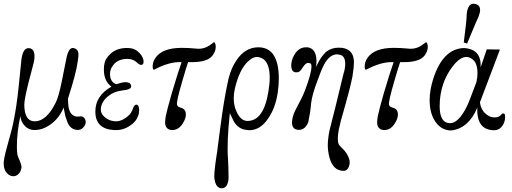

<svg xmlns="http://www.w3.org/2000/svg" viewBox="-20 -696 2759 1035"><path d="M442 -38Q442 -22 428 -8Q414 7 393 4Q352 0 338 -54Q332 -66 323 -116Q298 -56 249 -23Q209 5 165 5Q135 5 113.5 -17.5Q92 -40 90 -71Q71 15 71 94Q71 121 74 139Q75 144 87 172Q96 193 96 206Q94 226 81.5 240Q69 254 52 254Q35 254 21 241Q1 223 0 189Q-2 166 18 95Q47 -6 54 -47Q69 -118 81 -232L95 -371Q103 -442 139 -436Q166 -432 166 -392Q166 -375 162 -359Q153 -322 133 -248Q111 -159 111 -132Q111 -86 126 -63.5Q141 -41 170 -42Q231 -44 280 -142Q296 -172 314 -262Q330 -338 337 -377Q349 -442 376 -437Q403 -432 403 -401Q403 -390 399 -365Q391 -302 346 -163Q348 -121 352 -108Q361 -76 386 -69Q393 -66 407 -68Q418 -70 425 -67Q442 -58 442 -38Z M740 -346Q735 -346 725 -353Q714 -363 705 -369Q683 -381 654 -378Q609 -373 589 -343Q573 -323 573 -298Q573 -253 608 -242Q639 -253 656 -253Q686 -253 687 -231Q689 -213 637 -208Q595 -203 565 -179Q529 -151 524 -114Q520 -83 548 -62Q568 -46 593 -43Q597 -42 604 -42Q642 -42 678 -78Q689 -89 698 -114Q704 -132 716 -132Q730 -130 730 -101Q730 -84 724 -70Q714 -40 680 -18Q642 8 595 5Q494 0 494 -95Q494 -180 581 -229Q540 -258 540 -321Q540 -359 553 -379Q593 -442 675 -437Q710 -435 734 -408Q754 -385 754 -363Q754 -346 740 -346Z M1137 -466Q1143 -458 1143 -444Q1143 -420 1126 -397Q1099 -361 1015 -361H994Q987 -343 961 -253Q931 -150 934 -133Q935 -123 947 -118Q965 -113 969 -109Q982 -99 982 -79Q982 -57 966 -32Q944 5 908 5Q902 5 894 3Q870 -6 870 -36Q870 -46 873 -67Q879 -99 907 -197Q942 -314 959 -361Q895 -365 810 -320Q803 -320 803 -338Q803 -361 816 -381Q852 -438 960 -438Q998 -438 1037 -434Q1042 -433 1050 -433Q1083 -433 1109 -451Q1135 -469 1133 -469Q1135 -469 1137 -466Z M1477 -196Q1465 -116 1428 -61Q1385 6 1323 6Q1317 6 1307 4Q1265 0 1240 -42L1219 -86Q1202 72 1209 159Q1212 208 1212 264Q1212 282 1204 300Q1194 319 1176 319Q1143 319 1136 267Q1135 264 1135 257Q1135 218 1151 119Q1160 45 1177 -77Q1194 -195 1213 -276Q1227 -330 1254 -370Q1299 -438 1367 -441Q1425 -443 1454 -400.5Q1483 -358 1483 -272Q1483 -237 1477 -196ZM1427 -204Q1434 -243 1434 -278Q1434 -378 1373 -388Q1347 -393 1317 -365Q1270 -321 1246 -218Q1240 -191 1240 -166Q1240 -121 1259 -86Q1281 -44 1314 -44Q1402 -44 1427 -204Z M1880 -284Q1865 -211 1840 -125Q1813 -33 1807 -1Q1801 30 1801 51Q1801 79 1811 89Q1834 112 1837 116Q1857 140 1864 167Q1865 171 1865 179Q1865 198 1855.5 212Q1846 226 1831 225Q1775 224 1756 153Q1747 118 1747 87Q1747 53 1756 8Q1786 -107 1831 -296Q1841 -326 1841 -352Q1841 -395 1811 -401Q1801 -403 1797 -403Q1757 -403 1727 -348Q1713 -322 1691 -261Q1663 -187 1657 -139Q1654 -96 1642 -38Q1625 4 1592 4Q1554 4 1554 -36Q1554 -44 1555 -48Q1558 -78 1580 -117Q1609 -170 1623 -206Q1659 -300 1659 -338Q1659 -349 1655 -353Q1648 -357 1641 -357Q1628 -357 1613 -334Q1597 -308 1586 -307Q1583 -306 1577 -306Q1550 -306 1550 -344Q1550 -353 1551 -357Q1555 -385 1574 -412Q1597 -441 1629 -441H1639Q1686 -433 1686 -366Q1686 -352 1683 -335Q1704 -376 1712 -387Q1729 -408 1737 -416Q1766 -439 1805 -439Q1818 -439 1825 -438Q1888 -429 1888 -359Q1888 -335 1880 -284Z M2280 -466Q2286 -458 2286 -444Q2286 -420 2269 -397Q2242 -361 2158 -361H2137Q2130 -343 2104 -253Q2074 -150 2077 -133Q2078 -123 2090 -118Q2108 -113 2112 -109Q2125 -99 2125 -79Q2125 -57 2109 -32Q2087 5 2051 5Q2045 5 2037 3Q2013 -6 2013 -36Q2013 -46 2016 -67Q2022 -99 2050 -197Q2085 -314 2102 -361Q2038 -365 1953 -320Q1946 -320 1946 -338Q1946 -361 1959 -381Q1995 -438 2103 -438Q2141 -438 2180 -434Q2185 -433 2193 -433Q2226 -433 2252 -451Q2278 -469 2276 -469Q2278 -469 2280 -466Z M2698 -83Q2703 -81 2703 -66Q2703 -42 2691 -22Q2676 3 2649 6Q2548 9 2553 -116Q2508 -7 2416 7Q2363 9 2329.5 -36.5Q2296 -82 2296 -157Q2296 -210 2316 -273Q2368 -433 2480 -437Q2576 -432 2571 -333L2604 -430L2675 -429L2567 -144Q2575 -88 2623 -67Q2634 -63 2647 -63Q2669 -63 2681 -77Q2689 -88 2698 -83ZM2548 -253Q2554 -278 2554 -302Q2554 -346 2536 -368Q2516 -389 2494 -389Q2458 -389 2418 -335Q2386 -293 2369 -243Q2350 -186 2350 -124Q2350 -34 2404 -32Q2451 -30 2497 -123Q2506 -140 2548 -253ZM2544 -674Q2568 -668 2568 -642Q2568 -628 2560 -607Q2555 -599 2498 -461L2480 -467Q2496 -588 2496 -621Q2502 -676 2533 -676Q2536 -676 2544 -674Z"/></svg>

Font: GFS Baskerville
Style: Regular
Weight: 400
Designer: George Matthiopoulos
Foundry: George Matthiopoulos
Version: Version 1.0